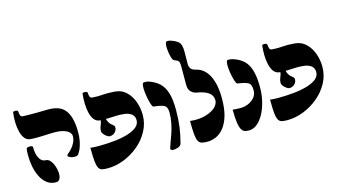

<svg xmlns="http://www.w3.org/2000/svg" viewBox="-96 -1238 2839 1602"><g transform="rotate(-15 1324.0 -437.0)"><path d="M456 -165Q449 -155 430.5 -153.5Q412 -152 394 -157.5Q376 -163 369 -172.5Q362 -182 378 -194Q394 -206 411 -225.5Q428 -245 440.5 -270.5Q453 -296 453 -325Q453 -343 437 -359Q421 -375 387 -385Q353 -395 299 -394Q268 -393 235.5 -391.5Q203 -390 170.5 -389.5Q138 -389 107 -391Q76 -393 57 -416.5Q38 -440 28.5 -477.5Q19 -515 18 -559Q17 -603 23 -646Q24 -650 34 -651.5Q44 -653 55 -650.5Q66 -648 66 -640Q67 -618 72 -605.5Q77 -593 93 -592Q119 -591 146 -590.5Q173 -590 210.5 -590.5Q248 -591 307 -592Q352 -593 388.5 -582Q425 -571 450.5 -543Q476 -515 490 -466.5Q504 -418 504 -344Q504 -301 497 -267Q490 -233 479.5 -207.5Q469 -182 456 -165ZM218 12Q174 12 142 -12.5Q110 -37 89.5 -77.5Q69 -118 59.5 -166.5Q50 -215 50 -264Q50 -293 51 -303Q52 -313 54 -322Q56 -330 69.5 -332.5Q83 -335 95.5 -332.5Q108 -330 108 -322Q108 -261 128 -224.5Q148 -188 183 -188Q204 -188 221 -168Q238 -148 248.5 -118Q259 -88 260.5 -58Q262 -28 252 -8Q242 12 218 12Z M752 -440Q752 -397 761.5 -374.5Q771 -352 783 -341Q795 -330 804.5 -322.5Q814 -315 814 -302Q814 -279 796 -261Q778 -243 751 -243Q742 -243 727.5 -252.5Q713 -262 701.5 -276Q690 -290 690 -304Q690 -324 695.5 -338Q701 -352 706.5 -367Q712 -382 712 -405ZM666 11Q636 11 617 6.5Q598 2 587.5 -17Q577 -36 573 -77.5Q569 -119 569 -192Q583 -191 594 -189.5Q605 -188 634 -188Q710 -188 776.5 -195Q843 -202 893.5 -217.5Q944 -233 972.5 -257Q1001 -281 1001 -315Q1001 -341 987.5 -358Q974 -375 947 -384Q920 -393 879 -394Q852 -395 803 -392Q754 -389 707 -392Q676 -394 657 -417.5Q638 -441 629 -478.5Q620 -516 619 -560Q618 -604 623 -647Q624 -651 634 -652.5Q644 -654 655 -651.5Q666 -649 666 -641Q668 -619 672.5 -607Q677 -595 693 -593Q739 -589 783 -593Q827 -597 887 -592Q945 -588 984 -550.5Q1023 -513 1042.5 -458Q1062 -403 1062 -344Q1062 -270 1027 -205.5Q992 -141 934 -92.5Q876 -44 806 -16.5Q736 11 666 11Z M1233 4Q1225 4 1216.5 -0.5Q1208 -5 1212 -19Q1216 -34 1227 -62.5Q1238 -91 1251 -129Q1264 -167 1273.5 -211.5Q1283 -256 1283 -303Q1283 -344 1267 -360.5Q1251 -377 1197 -384Q1190 -385 1182 -386Q1174 -387 1166 -388Q1159 -389 1151 -411Q1143 -433 1136.5 -465Q1130 -497 1127 -529Q1124 -561 1127 -582.5Q1130 -604 1142 -604Q1153 -604 1163.5 -603.5Q1174 -603 1184 -599Q1236 -581 1270.5 -549.5Q1305 -518 1323 -462Q1341 -406 1341 -313Q1341 -233 1332.5 -169Q1324 -105 1305 -33Q1299 -11 1274.5 -3.5Q1250 4 1233 4Z M1430 -193Q1444 -192 1452 -191Q1460 -190 1475 -190Q1520 -190 1557 -199.5Q1594 -209 1621.5 -225Q1649 -241 1664 -262Q1679 -283 1679 -306Q1679 -348 1644.5 -372.5Q1610 -397 1542 -408Q1518 -412 1497.5 -432Q1477 -452 1477 -490Q1477 -517 1477 -544.5Q1477 -572 1477 -599Q1477 -626 1477 -653Q1477 -688 1468 -698Q1459 -708 1442 -713Q1427 -718 1420 -730.5Q1413 -743 1406 -781Q1402 -803 1400.5 -827Q1399 -851 1402.5 -868.5Q1406 -886 1418 -886Q1438 -887 1463 -876.5Q1488 -866 1504 -855Q1522 -842 1528.5 -819Q1535 -796 1535 -770Q1535 -742 1534.5 -707.5Q1534 -673 1534 -657Q1534 -637 1544 -619.5Q1554 -602 1591 -593Q1659 -577 1697.5 -503.5Q1736 -430 1736 -307Q1736 -215 1717 -153.5Q1698 -92 1667.5 -55.5Q1637 -19 1600 -3.5Q1563 12 1527 12Q1497 12 1478 7Q1459 2 1448.5 -17Q1438 -36 1434 -78Q1430 -120 1430 -193Z M1922 -388 1892 -393Q1885 -394 1877 -416Q1869 -438 1862.5 -469Q1856 -500 1853 -531Q1850 -562 1853 -583Q1856 -604 1868 -604Q1879 -604 1890.5 -602.5Q1902 -601 1919 -595Q1966 -579 1999 -548.5Q2032 -518 2049.5 -462Q2067 -406 2067 -313Q2067 -251 2053 -192.5Q2039 -134 2014 -88Q1989 -42 1956 -15.5Q1923 11 1885 11Q1867 11 1851 6.5Q1835 2 1823 -17Q1811 -36 1804.5 -77.5Q1798 -119 1798 -192Q1812 -191 1825.5 -189.5Q1839 -188 1863 -188Q1900 -188 1933 -202Q1966 -216 1987.5 -242Q2009 -268 2009 -303Q2009 -331 2002.5 -347Q1996 -363 1977.5 -372.5Q1959 -382 1922 -388Z M2304 -440Q2304 -397 2313.5 -374.5Q2323 -352 2335 -341Q2347 -330 2356.5 -322.5Q2366 -315 2366 -302Q2366 -279 2348 -261Q2330 -243 2303 -243Q2294 -243 2279.5 -252.5Q2265 -262 2253.5 -276Q2242 -290 2242 -304Q2242 -324 2247.5 -338Q2253 -352 2258.5 -367Q2264 -382 2264 -405ZM2218 11Q2188 11 2169 6.5Q2150 2 2139.5 -17Q2129 -36 2125 -77.5Q2121 -119 2121 -192Q2135 -191 2146 -189.5Q2157 -188 2186 -188Q2262 -188 2328.5 -195Q2395 -202 2445.5 -217.5Q2496 -233 2524.5 -257Q2553 -281 2553 -315Q2553 -341 2539.5 -358Q2526 -375 2499 -384Q2472 -393 2431 -394Q2404 -395 2355 -392Q2306 -389 2259 -392Q2228 -394 2209 -417.5Q2190 -441 2181 -478.5Q2172 -516 2171 -560Q2170 -604 2175 -647Q2176 -651 2186 -652.5Q2196 -654 2207 -651.5Q2218 -649 2218 -641Q2220 -619 2224.5 -607Q2229 -595 2245 -593Q2291 -589 2335 -593Q2379 -597 2439 -592Q2497 -588 2536 -550.5Q2575 -513 2594.5 -458Q2614 -403 2614 -344Q2614 -270 2579 -205.5Q2544 -141 2486 -92.5Q2428 -44 2358 -16.5Q2288 11 2218 11Z"/></g></svg>

Font: Noto Rashi Hebrew Black
Style: Regular
Weight: 900
Version: Version 1.006